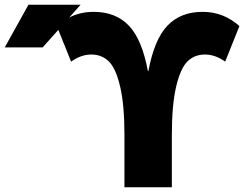

<svg xmlns="http://www.w3.org/2000/svg" viewBox="-27 -790 1058 810"><path d="M599 -490Q624 -624 679.5 -682Q735 -740 828 -740Q916 -740 983 -680L923 -530Q881 -560 838 -560Q793 -560 763.5 -530.5Q734 -501 716 -424Q698 -347 698 -220V0H498V-220Q498 -347 480 -424Q462 -501 432.5 -530.5Q403 -560 358 -560Q315 -560 273 -530L219 -664L153 -590H-7L93 -770H313L265 -716Q311 -740 368 -740Q461 -740 516.5 -682Q572 -624 597 -490Z"/></svg>

Font: Mplus 1p Black
Style: Regular
Weight: 900
Version: Version 1.061